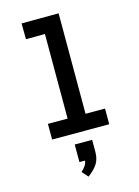

<svg xmlns="http://www.w3.org/2000/svg" viewBox="-135 -741 770 1065"><g transform="rotate(-15 250.0 -208.0)"><path d="M99 -575 98 -666 311 -667V-90H423V0H95V-90H208V-576ZM209 160V59H309V128Q309 167 292.5 194.5Q276 222 237 251L206 216Q222 202 231 188Q240 174 241 160Z"/></g></svg>

Font: Lekton
Style: Bold
Weight: 700
Designer: Paolo Mazzetti, Luciano Perondi, Raffaele Flato, Elena Papassissa, Emilio Macchia, Michela Povoleri, Tobias Seemiller, R
Version: Version 34.000